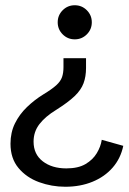

<svg xmlns="http://www.w3.org/2000/svg" viewBox="-20 -530 490 732"><path d="M229 182Q177 182 129 164.5Q81 147 50.5 110.5Q20 74 20 18Q20 -25 37 -59.5Q54 -94 82.5 -121.5Q111 -149 145 -170Q178 -190 194.5 -205Q211 -220 216.5 -236Q222 -252 222 -274V-308H308V-271Q308 -238 298.5 -212.5Q289 -187 264.5 -163.5Q240 -140 194 -111Q153 -86 130.5 -57Q108 -28 108 10Q108 58 143 85Q178 112 233 112Q278 112 306 95.5Q334 79 349 54Q364 29 368 3L450 26Q440 74 409.5 109Q379 144 332.5 163Q286 182 229 182ZM265 -380Q238 -380 219 -399Q200 -418 200 -445Q200 -472 219 -491Q238 -510 265 -510Q292 -510 311 -491Q330 -472 330 -445Q330 -418 311 -399Q292 -380 265 -380Z"/></svg>

Font: Atkinson Hyperlegible Next
Style: Regular
Weight: 400
Designer: Elliott Scott, Megan Eiswerth, Linus Boman, Theodore Petrosky, Letters from Sweden
Foundry: Applied Design Works, Letters from Sweden
Version: Version 2.001